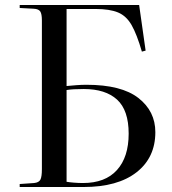

<svg xmlns="http://www.w3.org/2000/svg" viewBox="-20 -750 688 770"><path d="M59 0V-12L117 -16Q136 -18 142 -29.5Q148 -41 148 -72V-668Q148 -694 141.5 -704Q135 -714 115 -715L59 -718V-730H538L564 -547L549 -543Q529 -612 508 -649Q487 -686 453.5 -700Q420 -714 363 -714H247V-405Q269 -407 287.5 -408.5Q306 -410 327 -410Q467 -410 535 -357Q603 -304 603 -220Q603 -118 527.5 -59Q452 0 315 0ZM313 -16Q402 -16 449 -68Q496 -120 496 -214Q496 -308 449.5 -350.5Q403 -393 316 -393Q272 -393 247 -389V-21Q258 -19 276.5 -17.5Q295 -16 313 -16Z"/></svg>

Font: Literata 72pt
Style: Regular
Weight: 400
Designer: Latin by Veronika Burian and Jose Scaglione. Greek by Irene Vlachou. Cyrillic by Vera Evstafieva.
Foundry: TypeTogether
Version: Version 3.002